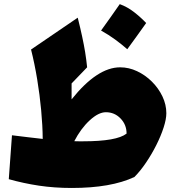

<svg xmlns="http://www.w3.org/2000/svg" viewBox="-20 -913 865 948"><path d="M573.2 -580.6Q616.2 -580.6 656.7 -561.5Q697.3 -542.5 730 -510Q762.7 -477.5 782 -437Q801.3 -396.5 801.3 -354Q801.3 -324.7 787.8 -283.2Q774.4 -241.7 751.7 -196.5Q729 -151.4 700.9 -109.9Q672.9 -68.4 643.6 -39.1Q528.3 15.1 334.5 15.1Q248.5 15.1 172.4 3.7Q96.2 -7.8 23.4 -28.3L39.1 -245.1Q81.1 -239.7 118.9 -235.4Q156.7 -231 190.9 -227.1Q190.4 -293 183.3 -368.7Q176.3 -444.3 163.6 -521.5Q150.9 -598.6 133.3 -668.5L363.8 -825.7Q377 -772.9 385.7 -732.2Q394.5 -691.4 400.4 -655.5Q406.2 -619.6 410.2 -580.6L333.5 -501V-422.4Q460 -580.6 573.2 -580.6ZM502.9 -358.9Q466.3 -358.9 422.9 -318.8Q379.4 -278.8 346.7 -215.8Q357.9 -215.3 368.9 -215.3Q379.9 -215.3 390.6 -215.3Q556.6 -215.3 605 -253.4Q605 -297.4 575.2 -328.1Q545.4 -358.9 502.9 -358.9ZM571.3 -892.6Q608.9 -878.9 641.6 -853.5Q674.3 -828.1 701.7 -799.3Q679.2 -767.6 656 -735.4Q632.8 -703.1 608.4 -669.9Q580.1 -694.8 548.3 -718Q516.6 -741.2 479 -762.2Q527.3 -829.1 571.3 -892.6Z"/></svg>

Font: Pinar DS1 Black
Style: Regular
Weight: 900
Designer: Amin Abedi
Version: Version 3.000